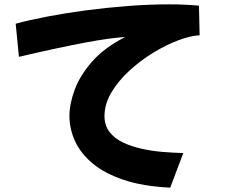

<svg xmlns="http://www.w3.org/2000/svg" viewBox="-20 -805 1040 882"><path d="M762 57Q636 51 547.5 21Q459 -9 404.5 -55Q350 -101 324.5 -157Q299 -213 299 -273Q299 -327 323 -392.5Q347 -458 403 -522Q459 -586 555 -635Q486 -631 369 -609Q252 -587 67 -544L52 -696Q114 -713 197.5 -729Q281 -745 375.5 -757.5Q470 -770 568 -777.5Q666 -785 756 -785Q830 -785 894 -779L897 -643Q855 -641 798 -619.5Q741 -598 682.5 -562Q624 -526 573 -479Q522 -432 491 -379Q460 -326 460 -272Q460 -229 483 -199Q506 -169 545 -150.5Q584 -132 631.5 -121.5Q679 -111 728.5 -107Q778 -103 822 -102Z"/></svg>

Font: Mochiy Pop One
Style: Regular
Weight: 400
Designer: FONTDASU
Foundry: FONTDASU / Google Inc. / Adobe
Version: Version 2.000